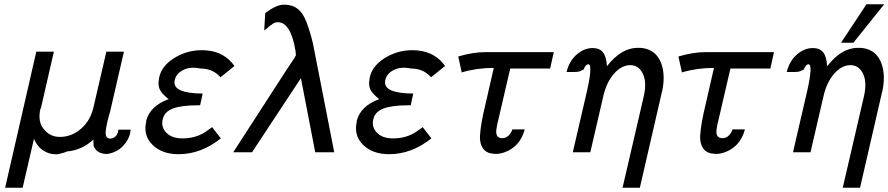

<svg xmlns="http://www.w3.org/2000/svg" viewBox="-20 -713 4160 899"><path d="M4 166 150 -471H231L232 -470L172 -208Q171 -205 169 -203Q155 -139 189 -104Q218 -70 266 -72Q319 -74 361.5 -112Q404 -150 418 -212L478 -471H559L560 -470L495 -188Q492 -176 488 -164Q486 -158 484 -148Q482 -138 481 -135Q480 -130 476 -108Q473 -86 477 -76Q483 -64 495 -64Q511 -64 522 -75.5Q533 -87 534 -106H592Q592 -103 590.5 -96.5Q589 -90 589 -88Q583 -59 556 -29.5Q529 0 482 8Q432 8 418 -31Q418 -35 418 -38.5Q418 -42 418 -44L417 -47Q417 -53 418 -60Q362 -9 294 -4Q280 3 255 8Q247 11 223 8Q164 -4 139 -63L86 166Z M665 -145 664 -146Q682 -217 770 -249Q765 -252 760 -257Q755 -262 753 -263Q726 -286 723 -313Q721 -322 723 -333Q727 -395 788.5 -436.5Q850 -478 925 -478Q1016 -478 1067 -418L1078 -404L1012 -351Q1009 -354 1008 -356Q973 -392 920 -392Q878 -401 849 -390Q806 -374 798 -338Q791 -305 826 -290Q861 -275 929 -275L917 -220H906Q830 -220 790 -205Q750 -190 742 -155Q733 -118 759 -91.5Q785 -65 834 -65Q896 -65 941 -95L960 -108Q963 -110 967.5 -113.5Q972 -117 973 -118L1014 -65Q921 9 816 9Q738 9 693.5 -35.5Q649 -80 665 -145Z M1072 0 1323 -388 1358 -440Q1358 -442 1361 -446Q1364 -450 1366 -456L1365 -458Q1365 -460 1364.5 -464.5Q1364 -469 1364 -473Q1342 -609 1280 -609Q1263 -609 1249 -595V-596L1234 -584H1235Q1223 -574 1217 -571L1222 -652Q1273 -690 1306 -691Q1331 -692 1355 -683Q1387 -668 1406 -630Q1425 -592 1445 -511L1545 0H1456L1389 -347Q1362 -306 1266.5 -161.5Q1171 -17 1160 0Z M1651 -145 1650 -146Q1668 -217 1756 -249Q1751 -252 1746 -257Q1741 -262 1739 -263Q1712 -286 1709 -313Q1707 -322 1709 -333Q1713 -395 1774.5 -436.5Q1836 -478 1911 -478Q2002 -478 2053 -418L2064 -404L1998 -351Q1995 -354 1994 -356Q1959 -392 1906 -392Q1864 -401 1835 -390Q1792 -374 1784 -338Q1777 -305 1812 -290Q1847 -275 1915 -275L1903 -220H1892Q1816 -220 1776 -205Q1736 -190 1728 -155Q1719 -118 1745 -91.5Q1771 -65 1820 -65Q1882 -65 1927 -95L1946 -108Q1949 -110 1953.5 -113.5Q1958 -117 1959 -118L2000 -65Q1907 9 1802 9Q1724 9 1679.5 -35.5Q1635 -80 1651 -145Z M2126 -446Q2125 -447 2127 -449Q2196 -469 2254 -469H2573L2556 -392H2369L2321 -185Q2319 -175 2315 -159Q2308 -132 2308 -130Q2306 -122 2304 -106Q2299 -66 2332 -66Q2350 -66 2362.5 -79.5Q2375 -93 2379 -107H2437Q2415 -25 2340 1Q2312 10 2292 7Q2236 4 2228 -56Q2224 -92 2244 -186Q2245 -188 2245 -190Q2245 -192 2246 -194L2292 -395Q2212 -395 2142 -374Z M2633 -376Q2645 -427 2680 -457.5Q2715 -488 2755 -488Q2787 -488 2803 -468.5Q2819 -449 2822 -403Q2888 -488 2964 -489Q2989 -490 3010 -483Q3059 -467 3077.5 -412Q3096 -357 3080 -284Q3079 -283 3078.5 -280.5Q3078 -278 3078 -277L2976 166H2895L2995 -265Q3009 -330 2989.5 -369Q2970 -408 2931 -408Q2890 -408 2854.5 -367.5Q2819 -327 2804 -259L2744 0H2662L2729 -289Q2756 -411 2735 -412Q2722 -412 2713 -388Q2710 -387 2704 -383.5Q2698 -380 2690.5 -378Q2683 -376 2671 -376Z M3157 -446Q3156 -447 3158 -449Q3227 -469 3285 -469H3604L3587 -392H3400L3352 -185Q3350 -175 3346 -159Q3339 -132 3339 -130Q3337 -122 3335 -106Q3330 -66 3363 -66Q3381 -66 3393.5 -79.5Q3406 -93 3410 -107H3468Q3446 -25 3371 1Q3343 10 3323 7Q3267 4 3259 -56Q3255 -92 3275 -186Q3276 -188 3276 -190Q3276 -192 3277 -194L3323 -395Q3243 -395 3173 -374Z M3918 -513 4037 -693H4120L3976 -513ZM3664 -376Q3676 -427 3711 -457.5Q3746 -488 3786 -488Q3818 -488 3834 -468.5Q3850 -449 3853 -403Q3919 -488 3995 -489Q4020 -490 4041 -483Q4090 -467 4108.5 -412Q4127 -357 4111 -284Q4110 -283 4109.5 -280.5Q4109 -278 4109 -277L4007 166H3926L4026 -265Q4040 -330 4020.5 -369Q4001 -408 3962 -408Q3921 -408 3885.5 -367.5Q3850 -327 3835 -259L3775 0H3693L3760 -289Q3787 -411 3766 -412Q3753 -412 3744 -388Q3741 -387 3735 -383.5Q3729 -380 3721.5 -378Q3714 -376 3702 -376Z"/></svg>

Font: Coval
Style: Light Italic
Weight: 300
Foundry: Context Ltd
Version: Version 001.000